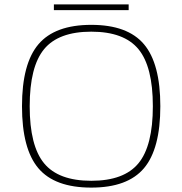

<svg xmlns="http://www.w3.org/2000/svg" viewBox="-20 -833 829 873"><path d="M395 20Q229 20 154.5 -68Q80 -156 80 -350Q80 -544 155 -632Q230 -720 395 -720Q560 -720 634.5 -632Q709 -544 709 -350Q709 -156 634.5 -68Q560 20 395 20ZM609.5 -609.5Q544 -689 395 -689Q246 -689 180.5 -609.5Q115 -530 115 -350Q115 -170 180.5 -90.5Q246 -11 395 -11Q544 -11 609.5 -90.5Q675 -170 675 -350Q675 -530 609.5 -609.5ZM225 -813H565V-787H225Z"/></svg>

Font: Fivo Sans Thin
Style: Regular
Weight: 250
Foundry: Alexander Slobzheninov
Version: 1.0